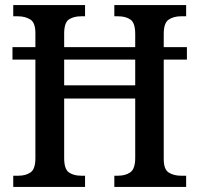

<svg xmlns="http://www.w3.org/2000/svg" viewBox="-20 -734 783 754"><path d="M32 0V-44H53Q81 -44 100 -57Q119 -70 119 -113V-500H29V-549H119V-604Q119 -645 99 -657.5Q79 -670 50 -670H32V-714H314V-670H298Q269 -670 250.5 -657.5Q232 -645 232 -602V-549H511V-601Q511 -644 492.5 -657Q474 -670 444 -670H429V-714H711V-670H690Q662 -670 642.5 -657Q623 -644 623 -601V-549H714V-500H623V-109Q623 -69 642.5 -56.5Q662 -44 690 -44H711V0H429V-44H444Q473 -44 492 -57.5Q511 -71 511 -114V-347H232V-113Q232 -70 250.5 -57Q269 -44 298 -44H314V0ZM232 -399H511V-500H232Z"/></svg>

Font: Noto Serif Georgian SemiCondensed Medium
Style: Regular
Weight: 500
Width: 4
Designer: Monotype Design Team, Akaki Razmadze
Foundry: Google LLC
Version: Version 2.003; ttfautohint (v1.8.4.7-5d5b)